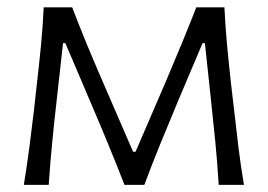

<svg xmlns="http://www.w3.org/2000/svg" viewBox="-20 -516 748 536"><path d="M46.5 0Q55.5 -54.5 62.2 -106.5Q69 -158.5 75 -210L82.5 -278.5Q89 -332.5 94.2 -387Q99.5 -441.5 102 -495.5H181.5Q201 -444.5 222.2 -393Q243.5 -341.5 265.5 -291L351.5 -92.5H358.5L444 -291Q466 -342.5 487 -393.5Q508 -444.5 528 -495.5H606.5Q609 -442.5 614.2 -386.8Q619.5 -331 625.5 -277.5L633.5 -209.5Q639 -159 645.5 -106.2Q652 -53.5 661 0H590.5Q587 -59.5 581 -120.8Q575 -182 568.5 -241.5L552 -395.5H545.5L476 -231.5Q452 -173.5 428.2 -115.8Q404.5 -58 383 0H327.5Q305 -58 281.2 -115.5Q257.5 -173 233 -230L162.5 -395.5H156L139 -243Q132 -182 126 -121.2Q120 -60.5 116 0Z"/></svg>

Font: Commissioner Flair Light
Style: Regular
Weight: 300
Designer: Kostas Bartsokas
Foundry: Kostas Bartsokas
Version: Version 1.000; ttfautohint (v1.8.3)